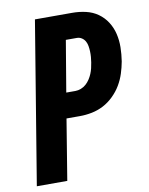

<svg xmlns="http://www.w3.org/2000/svg" viewBox="-83 -796 666 857"><g transform="rotate(-10 250.0 -367.5)"><path d="M152 0H14L135 -735H304Q336 -735 366 -728Q396 -721 420 -704Q444 -687 460 -662Q476 -637 483 -607.5Q490 -578 489.5 -546.5Q489 -515 484 -483Q479 -456 470.5 -429.5Q462 -403 447.5 -378.5Q433 -354 411.5 -333Q390 -312 365 -299Q340 -286 312.5 -280.5Q285 -275 258 -275H197ZM216 -389H258Q270 -389 283 -394Q296 -399 306 -408Q316 -417 323.5 -428.5Q331 -440 336 -452Q341 -464 344 -476.5Q347 -489 349 -502Q351 -514 352 -526.5Q353 -539 352.5 -551.5Q352 -564 350 -576Q348 -588 342.5 -598Q337 -608 327 -614.5Q317 -621 305 -621H255Z"/></g></svg>

Font: Iosevka Term Curly Heavy
Style: Italic
Weight: 900
Italic angle: -9°
Designer: Belleve Invis
Foundry: Belleve Invis
Version: Version 32.3.0